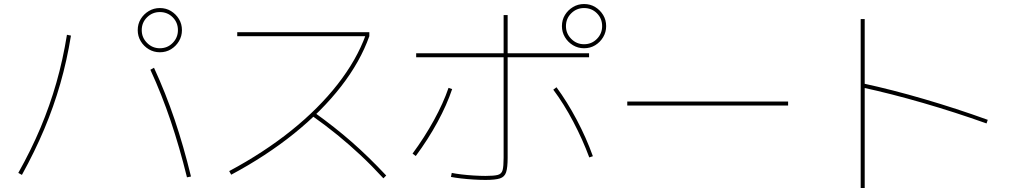

<svg xmlns="http://www.w3.org/2000/svg" viewBox="-20 -875 5040 955"><path d="M910 7Q873 -143 829 -273.5Q785 -404 728 -528L746 -538Q804 -412 848.5 -280.5Q893 -149 930 3ZM71 -15Q135 -129 181.5 -239.5Q228 -350 260.5 -464Q293 -578 313 -702L333 -698Q313 -574 280 -459Q247 -344 200 -232.5Q153 -121 89 -5ZM775 -615Q745 -615 720 -630Q695 -645 680 -670Q665 -695 665 -725Q665 -756 680 -780.5Q695 -805 720 -820Q745 -835 775 -835Q806 -835 830.5 -820Q855 -805 870 -780.5Q885 -756 885 -725Q885 -695 870 -670Q855 -645 830.5 -630Q806 -615 775 -615ZM775 -635Q813 -635 839 -661.5Q865 -688 865 -725Q865 -763 839 -789Q813 -815 775 -815Q738 -815 711.5 -789Q685 -763 685 -725Q685 -688 711.5 -661.5Q738 -635 775 -635Z M1120 -24Q1292 -116 1428.5 -225.5Q1565 -335 1659.5 -456Q1754 -577 1799 -701L1803 -695H1160V-715H1817V-695Q1772 -568 1676.5 -445Q1581 -322 1442.5 -210.5Q1304 -99 1130 -6ZM1887 12Q1830 -50 1774 -102.5Q1718 -155 1658.5 -203.5Q1599 -252 1531 -300L1543 -316Q1645 -243 1729.5 -169Q1814 -95 1901 -2Z M2395 20Q2369 20 2336 18Q2303 16 2273 12.5Q2243 9 2223 5L2227 -15Q2246 -11 2275 -7.5Q2304 -4 2336.5 -2Q2369 0 2395 0Q2437 0 2456 -5Q2475 -10 2480 -29Q2485 -48 2485 -90V-800H2505V-90Q2505 -42 2497.5 -18.5Q2490 5 2466.5 12.5Q2443 20 2395 20ZM2032 -111Q2091 -191 2138 -276.5Q2185 -362 2211 -438L2229 -432Q2203 -354 2156 -267.5Q2109 -181 2048 -99ZM2911 -92Q2878 -181 2831.5 -269.5Q2785 -358 2732 -429L2748 -441Q2801 -369 2848.5 -279.5Q2896 -190 2929 -98ZM2050 -590V-610H2910V-590ZM2885 -635Q2855 -635 2830 -650Q2805 -665 2790 -690Q2775 -715 2775 -745Q2775 -776 2790 -800.5Q2805 -825 2830 -840Q2855 -855 2885 -855Q2916 -855 2940.5 -840Q2965 -825 2980 -800.5Q2995 -776 2995 -745Q2995 -715 2980 -690Q2965 -665 2940.5 -650Q2916 -635 2885 -635ZM2885 -655Q2923 -655 2949 -681.5Q2975 -708 2975 -745Q2975 -783 2949 -809Q2923 -835 2885 -835Q2848 -835 2821.5 -809Q2795 -783 2795 -745Q2795 -708 2821.5 -681.5Q2848 -655 2885 -655Z M3100 -350V-370H3900V-350Z M4887 -261Q4730 -317 4571 -363Q4412 -409 4269 -440L4273 -460Q4417 -429 4577.5 -382Q4738 -335 4893 -279ZM4261 60V-780H4281V60Z"/></svg>

Font: M PLUS 1 Code Thin
Style: Regular
Weight: 250
Designer: Coji Morishita
Foundry: UNDERFOREST DESIGN
Version: Version 1.002